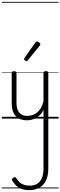

<svg xmlns="http://www.w3.org/2000/svg" viewBox="-20 -1287 655 2083"><path d="M270 18Q222 18 185 -1.5Q148 -21 127.5 -61.5Q107 -102 107 -166V-496Q107 -505 113 -509.5Q119 -514 132 -514Q146 -514 152.5 -509.5Q159 -505 159 -496V-171Q159 -127 171.5 -95.5Q184 -64 210 -47Q236 -30 277 -30Q306 -30 333 -39Q360 -48 383 -67Q406 -86 424 -116Q442 -146 452 -187V-496Q452 -506 458.5 -510.5Q465 -515 479 -515Q492 -515 498 -510.5Q504 -506 504 -496V542Q504 619 479 671Q454 723 407.5 749.5Q361 776 297 776Q252 776 217 763.5Q182 751 156.5 727.5Q131 704 114 674Q108 664 110.5 655Q113 646 126 640Q137 634 144.5 635.5Q152 637 157 647Q182 687 216 707Q250 727 304 727Q350 727 383 707Q416 687 434 645.5Q452 604 452 539V-95Q437 -63 415.5 -41Q394 -19 370 -6Q346 7 320.5 12.5Q295 18 270 18ZM268 -623Q261 -623 251 -631Q241 -639 241 -647Q241 -649 242.5 -651.5Q244 -654 246 -659L365 -827Q369 -833 372.5 -835Q376 -837 382 -837Q388 -837 396.5 -832Q405 -827 411.5 -820.5Q418 -814 418 -807Q418 -803 416.5 -800Q415 -797 412 -793L281 -632Q275 -623 268 -623ZM0 747H615V757H0ZM0 -20H615V0H0ZM0 -505H615V-500H0ZM0 -1267H615V-1257H0Z"/></svg>

Font: Playwrite VN Guides
Style: Regular
Weight: 400
Designer: Veronika Burian, José Scaglione
Foundry: TypeTogether
Version: Version 1.003